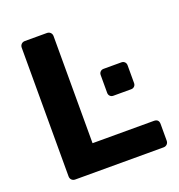

<svg xmlns="http://www.w3.org/2000/svg" viewBox="-127 -806 849 912"><g transform="rotate(-20 297.0 -350.0)"><path d="M99 0Q88 0 81 -7Q74 -14 74 -25V-675Q74 -686 81 -693Q88 -700 99 -700H210Q221 -700 228 -693Q235 -686 235 -675V-134H545Q570 -134 570 -109V-25Q570 -14 563 -7Q556 0 545 0ZM405 -312Q395 -312 388.5 -318.5Q382 -325 382 -335V-425Q382 -435 388.5 -441.5Q395 -448 405 -448H495Q505 -448 511.5 -441.5Q518 -435 518 -425V-335Q518 -325 511.5 -318.5Q505 -312 495 -312Z"/></g></svg>

Font: Fz Rubik SemBd
Style: Regular
Weight: 600
Designer: Hubert and Fischer
Foundry: Hubert and Fischer
Version: Vit hóa bi FontZin.com